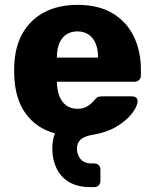

<svg xmlns="http://www.w3.org/2000/svg" viewBox="-20 -550 634 790"><path d="M352.2 220Q299.7 220 264.7 199.3Q229.7 178.5 212.5 142.5Q195.2 106.5 195.2 61.4Q195.2 25.5 206.1 -1.1Q128.6 -22.6 84.7 -84.1Q40.8 -145.6 38.5 -244.4Q38.1 -251.2 38.1 -261.2Q38.1 -271.3 38.5 -277.5Q41 -357.4 73.3 -413.8Q105.6 -470.1 163.4 -500.1Q221.2 -530 298.7 -530Q386.2 -530 444 -494.9Q501.7 -459.9 530.7 -399.7Q559.7 -339.5 559.7 -263.3V-238.9Q559.7 -228.3 552.3 -221Q544.9 -213.8 534.2 -213.8H214.5V-206.9Q215.2 -177.5 224.6 -153.9Q233.9 -130.2 252.6 -116.3Q271.4 -102.4 298.1 -102.4Q318 -102.4 331.5 -108.5Q345 -114.6 354.2 -123.2Q363.4 -131.9 368.4 -138Q377.4 -148.5 383 -151Q388.6 -153.5 400.3 -153.5H524.4Q534 -153.5 540.5 -147.7Q547 -141.9 546 -132.2Q545 -112.1 523.4 -83.6Q501.9 -55.1 460.7 -29.9Q419.6 -4.6 357.5 5.4Q326.9 10.8 311.7 24.5Q296.5 38.3 296.5 61.4Q296.5 85.6 311.1 104Q325.7 122.4 356.2 122.4H368.1Q378.7 122.4 386 129.6Q393.2 136.9 393.2 147.5V194.9Q393.2 205.5 386 212.8Q378.7 220 368.1 220ZM214.1 -312.9H383.4V-315Q383.4 -347.5 373.4 -371.3Q363.5 -395 344.4 -407.9Q325.2 -420.8 298.4 -420.8Q271.5 -420.8 252.6 -407.9Q233.6 -395 223.9 -371.3Q214.1 -347.5 214.1 -315Z"/></svg>

Font: Rubik Light
Style: Regular
Weight: 300
Designer: Hubert and Fischer
Foundry: Hubert and Fischer
Version: Version 2.300;gftools[0.9.30]